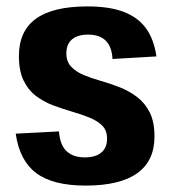

<svg xmlns="http://www.w3.org/2000/svg" viewBox="-20 -570 536 599"><path d="M247 9Q145 9 93 -30Q41 -69 29 -153L164 -160Q167 -118 187.5 -98.5Q208 -79 245 -79Q278 -79 296 -94Q314 -109 314 -137Q314 -163 299 -178Q284 -193 259.5 -203Q235 -213 205.5 -221.5Q176 -230 146.5 -241Q117 -252 92.5 -270.5Q68 -289 53.5 -319Q39 -349 39 -395Q39 -473 92 -511.5Q145 -550 253 -550Q320 -550 364.5 -533.5Q409 -517 434.5 -483Q460 -449 468 -394L331 -386Q329 -424 310 -443Q291 -462 255 -462Q222 -462 204.5 -447Q187 -432 187 -403Q187 -378 202 -362Q217 -346 241 -336Q265 -326 295 -317.5Q325 -309 354 -297.5Q383 -286 407.5 -267.5Q432 -249 447 -219.5Q462 -190 462 -144Q462 -68 408 -29.5Q354 9 247 9Z"/></svg>

Font: Pathway Extreme Condensed
Style: Bold
Weight: 700
Width: 3
Version: Version 1.001;gftools[0.9.26]